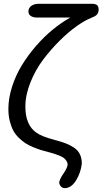

<svg xmlns="http://www.w3.org/2000/svg" viewBox="-20 -791 570 1005"><path d="M318.8 193.8Q306.6 193.8 298.3 184.3Q290 174.8 290 163.1Q292.5 146 312 117.7Q331.5 89.4 334 71.8Q334 60.5 327.6 51Q321.3 41.5 313.7 35.6Q306.2 29.8 289.8 23.2Q273.4 16.6 263.7 13.7Q253.9 10.7 232.9 4.9Q209.5 -1 193.1 -6.1Q176.8 -11.2 153.1 -21Q129.4 -30.8 113 -41.5Q96.7 -52.2 78.6 -69.6Q60.5 -86.9 49.6 -107.4Q38.6 -127.9 31.2 -157Q23.9 -186 23.9 -220.2Q23.9 -276.9 43 -336.7Q62 -396.5 94.2 -449.2Q126.5 -502 168.5 -550.3Q210.4 -598.6 256.3 -636.2Q302.2 -673.8 348.1 -699.2H172.9Q153.8 -699.2 141.4 -707.3Q128.9 -715.3 128.9 -730V-733.9Q130.4 -751.5 145.3 -761.2Q160.2 -771 181.2 -771H461.9Q480 -771 488 -764.2Q496.1 -757.3 496.1 -742.2V-735.8Q494.1 -720.2 484.9 -712.2Q475.6 -704.1 456.1 -696.8Q425.8 -685.1 383.1 -655.3Q340.3 -625.5 293.2 -578.9Q246.1 -532.2 205.8 -478.8Q165.5 -425.3 139.2 -359.6Q112.8 -293.9 112.8 -232.9Q112.8 -136.2 170.9 -96.2Q198.2 -76.7 262.7 -59.6Q265.1 -58.6 270 -57.6L270.5 -57.1H271H271.5H272L272.5 -56.6H272.9H273.4H273.9L274.4 -56.2H274.9Q306.2 -47.4 325.9 -39.8Q345.7 -32.2 366.7 -18.6Q387.7 -4.9 397.9 15.9Q408.2 36.6 408.2 64.9Q403.3 112.3 378.2 153.1Q353 193.8 318.8 193.8Z"/></svg>

Font: BPreplay
Style: Italic
Weight: 400
Italic angle: -6°
Designer: Magenta/George Triantafyllakos
Foundry: Magenta/George Triantafyllakos
Version: Version 1.00